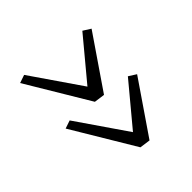

<svg xmlns="http://www.w3.org/2000/svg" viewBox="-64 -794 984 984"><g transform="rotate(45 428.0 -302.0)"><path d="M775 -277 436 -74 421 -118 693 -305 472 -489 498 -530 783 -335ZM445 -277 106 -74 91 -118 363 -305 142 -489 168 -530 453 -335Z"/></g></svg>

Font: Merriweather Sans Variable Regular
Style: Italic
Weight: 300
Italic angle: -8°
Designer: Eben Sorkin
Foundry: Eben Sorkin
Version: Version 2.001